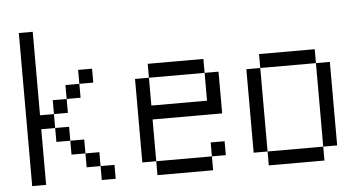

<svg xmlns="http://www.w3.org/2000/svg" viewBox="-49 -774 1598 859"><g transform="rotate(-5 750.0 -344.0)"><path d="M437.5 0V-62.5H375V0ZM375 -437.5V-500H312.5V-437.5H250V-375H187.5V-312.5H125Q125 -312.5 125 -687.5H62.5V0H125Q125 0 125 -250H187.5V-187.5H250V-125H312.5V-62.5H375V-125H312.5V-187.5H250V-250H187.5V-312.5H250V-375H312.5V-437.5Z M937.5 -62.5V-125H875V-62.5H625V0H875V-62.5ZM625 -62.5V-250H937.5V-437.5H875Q875 -437.5 875 -312.5H625Q625 -312.5 625 -437.5H562.5Q562.5 -437.5 562.5 -62.5ZM625 -437.5H875V-500H625Z M1125 -62.5V0H1375V-62.5ZM1125 -62.5Q1125 -62.5 1125 -437.5H1062.5Q1062.5 -437.5 1062.5 -62.5ZM1375 -62.5H1437.5Q1437.5 -62.5 1437.5 -437.5H1375Q1375 -437.5 1375 -62.5ZM1125 -437.5H1375V-500H1125Z"/></g></svg>

Font: UnifontExMono
Style: Regular
Weight: 500
Version: Version 15.0.06